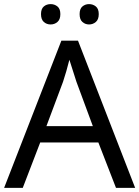

<svg xmlns="http://www.w3.org/2000/svg" viewBox="-20 -915 679 935"><path d="M432.1 -300.8 352.1 -517.1 317.9 -624Q303.2 -565.4 287.1 -517.1L206.1 -300.8ZM544.9 0 459 -221.2H175.8L90.8 0H0L278.8 -716.8H359.9L638.2 0ZM413.6 -895Q432.6 -895 446.8 -883.5Q460.9 -872.1 460.9 -846.2Q460.9 -820.3 446.8 -808.1Q432.6 -795.9 413.6 -795.9Q395 -795.9 381.3 -808.1Q367.7 -820.3 367.7 -846.2Q367.7 -872.1 381.3 -883.5Q395 -895 413.6 -895ZM226.6 -895Q245.6 -895 259.8 -883.5Q273.9 -872.1 273.9 -846.2Q273.9 -820.3 259.8 -808.1Q245.6 -795.9 226.6 -795.9Q207 -795.9 193.4 -808.1Q179.7 -820.3 179.7 -846.2Q179.7 -872.1 193.4 -883.5Q207 -895 226.6 -895Z"/></svg>

Font: NotoSans
Style: Regular
Weight: 400
Designer: Monotype Design team
Foundry: Monotype Imaging Inc.
Version: Version 1.04; ttfautohint (v1.4.1)